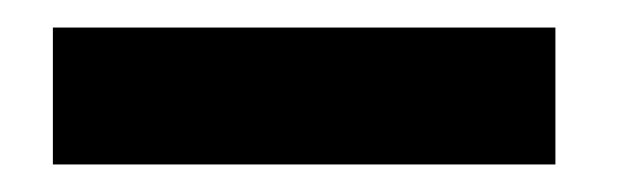

<svg xmlns="http://www.w3.org/2000/svg" viewBox="-20 -738 445 138"><path d="M379.2 -619.8H18V-718.2H379.2Z"/></svg>

Font: Public Sans VF
Style: Regular
Weight: 400
Designer: Pablo Impallari, Rodrigo Fuenzalida (Modified by Dan O. Williams and USWDS)
Version: Version 1.003